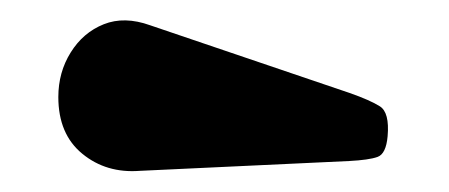

<svg xmlns="http://www.w3.org/2000/svg" viewBox="-20 -849 435 186"><path d="M115.5 -683.5Q83 -681 59.8 -700Q36.5 -719 36.5 -755Q36.5 -779 48.5 -798.2Q60.5 -817.5 80.5 -825.5Q100.5 -833.5 125.5 -824.5L318.5 -759Q338.5 -752 348 -746Q357.5 -740 355.5 -717Q354 -700 345.8 -697Q337.5 -694 318 -693Z"/></svg>

Font: Besley* Heavy
Style: Regular
Weight: 800
Designer: Owen Earl
Foundry: indestructible type*
Version: Version 3.000; ttfautohint (v1.8.3)